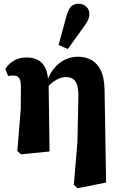

<svg xmlns="http://www.w3.org/2000/svg" viewBox="-20 -805 640 1019"><path d="M72 -4 90 -225 91 -342Q91 -375 82.5 -389.5Q74 -404 51 -404Q45 -404 37 -403.5Q29 -403 23 -402L8 -439Q26 -467 54.5 -483.5Q83 -500 121 -500Q157 -500 182.5 -486Q208 -472 221.5 -442.5Q235 -413 236 -366L238 -364L243 -1L91 14ZM372 176 391 -53 396 -299Q396 -338 387.5 -359Q379 -380 364 -388Q349 -396 329 -396Q313 -396 296 -389.5Q279 -383 261.5 -370Q244 -357 228 -338L215 -358H224Q239 -407 264.5 -439Q290 -471 323 -487.5Q356 -504 395 -504Q431 -504 462.5 -488Q494 -472 514 -433Q534 -394 535 -325L543 164L391 194ZM291 -566 332 -717Q342 -755 357 -770Q372 -785 396 -785Q420 -785 437 -770.5Q454 -756 454 -731Q454 -711 445.5 -695Q437 -679 420 -656L340 -545Z"/></svg>

Font: Source Serif 4 18pt
Style: Bold
Weight: 700
Designer: Frank Grießhammer
Foundry: Adobe Systems Incorporated
Version: Version 4.004;hotconv 1.0.116;makeotfexe 2.5.65601